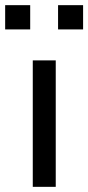

<svg xmlns="http://www.w3.org/2000/svg" viewBox="-31 -724 342 744"><path d="M96 0V-490H185V0ZM194 -610V-704H291V-610ZM-11 -610V-704H86V-610Z"/></svg>

Font: Nunito Sans 10pt SemiExpanded
Style: Regular
Weight: 400
Width: 6
Designer: Vernon Adams
Foundry: Vernon Adams
Version: Version 3.101;gftools[0.9.27]